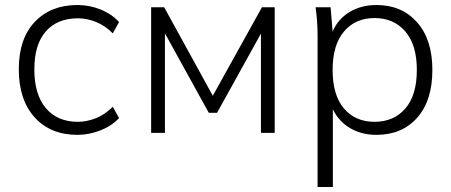

<svg xmlns="http://www.w3.org/2000/svg" viewBox="-20 -530 1799 766"><path d="M55 0ZM289 8Q181 8 118 -62Q55 -132 55 -254Q55 -376 119 -443Q183 -510 289 -510Q337 -510 381.5 -492Q426 -474 455 -442L430 -397Q399 -428 363 -442.5Q327 -457 291 -457Q209 -457 163 -405Q117 -353 117 -253Q117 -153 163 -98.5Q209 -44 291 -44Q325 -44 361.5 -58Q398 -72 430 -104L455 -59Q425 -27 380 -9.5Q335 8 289 8Z M583 0V-501H635L829 -148L1025 -501H1076V0H1021V-396L846 -80H813L638 -397V0Z M1239 0ZM1247 216V-389Q1247 -416 1245 -444.5Q1243 -473 1239 -501H1299L1307 -404Q1328 -454 1374.5 -482Q1421 -510 1482 -510Q1583 -510 1644 -441Q1705 -372 1705 -251Q1705 -129 1644.5 -60.5Q1584 8 1482 8Q1422 8 1376.5 -19Q1331 -46 1308 -94V216ZM1474 -44Q1551 -44 1597 -97Q1643 -150 1643 -251Q1643 -351 1597 -404.5Q1551 -458 1474 -458Q1398 -458 1352.5 -404.5Q1307 -351 1307 -251Q1307 -150 1352.5 -97Q1398 -44 1474 -44Z"/></svg>

Font: Winston Light
Style: Regular
Weight: 300
Designer: Original fonts by Vernon Adams / Changes by Cristiano Sobral
Foundry: Original fonts by Vernon Adams / Changes by Cristiano Sobral
Version: Version 2.503;July 17, 2020;FontCreator 13.0.0.2655 64-bit